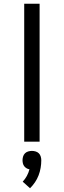

<svg xmlns="http://www.w3.org/2000/svg" viewBox="-20 -755 340 1023"><path d="M109 0V-735H191V0ZM140 248 101 213Q114 199 123 182.5Q132 166 137 147Q129 146 121.5 141.5Q114 137 109 130.5Q104 124 102 115.5Q100 107 100 99Q100 89 103 79Q106 69 113 62Q120 55 130 52Q140 49 150 49Q160 49 170 52Q180 55 187 62Q194 69 197 79Q200 89 200 99Q200 119 196.5 139.5Q193 160 185.5 179.5Q178 199 166.5 216Q155 233 140 248Z"/></svg>

Font: Iosevka Aile
Style: Regular
Weight: 400
Designer: Belleve Invis
Foundry: Belleve Invis
Version: Version 28.0.1; ttfautohint (v1.8.4)